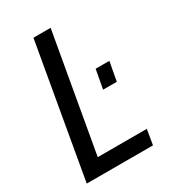

<svg xmlns="http://www.w3.org/2000/svg" viewBox="-170 -774 766 861"><g transform="rotate(-30 212.5 -343.0)"><path d="M22 0 142 -686H231L124 -78H378L365 0ZM296 -328 314 -426H385L367 -328Z"/></g></svg>

Font: Archivo Condensed
Style: Italic
Weight: 400
Width: 3
Italic angle: -10°
Designer: Hector Gatti
Foundry: Omnibus-Type
Version: Version 2.001